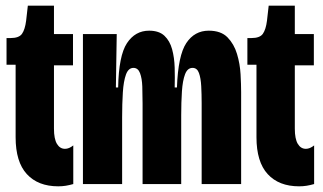

<svg xmlns="http://www.w3.org/2000/svg" viewBox="-20 -648 1138 676"><path d="M185 8Q114 8 74.5 -35Q35 -78 35 -165V-420H3V-514H17Q47 -514 57.5 -529Q68 -544 72 -575L78 -628H170V-528H237V-418H170V-195Q170 -159 180.5 -141.5Q191 -124 209 -124Q223 -124 238 -136V0Q224 4 211.5 6Q199 8 185 8Z M272 0V-299V-528H391L388 -340H396Q398 -452 427 -496Q456 -540 505 -540Q540 -540 559 -522Q578 -504 586 -474.5Q594 -445 595 -410Q596 -375 595 -340H603Q607 -453 636 -496.5Q665 -540 715 -540Q758 -540 781 -516.5Q804 -493 814.5 -458Q825 -423 827 -386.5Q829 -350 829 -324V0H690V-285Q690 -316 688.5 -344.5Q687 -373 680.5 -391Q674 -409 658 -409Q640 -409 631.5 -386.5Q623 -364 620.5 -326Q618 -288 618 -242V0H482V-283Q482 -315 481 -343.5Q480 -372 473 -390.5Q466 -409 450 -409Q432 -409 423.5 -385.5Q415 -362 412.5 -322.5Q410 -283 410 -235V0Z M1033 8Q962 8 922.5 -35Q883 -78 883 -165V-420H851V-514H865Q895 -514 905.5 -529Q916 -544 920 -575L926 -628H1018V-528H1085V-418H1018V-195Q1018 -159 1028.5 -141.5Q1039 -124 1057 -124Q1071 -124 1086 -136V0Q1072 4 1059.5 6Q1047 8 1033 8Z"/></svg>

Font: Bricolage Grotesque 48pt Condensed Bricolage Grotesque 48pt Condensed Regular
Style: Bold
Weight: 700
Width: 3
Designer: Mathieu Triay
Foundry: Atelier Triay
Version: Version 1.000; ttfautohint (v1.8.4.7-5d5b);gftools[0.9.32]